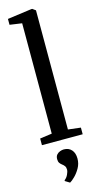

<svg xmlns="http://www.w3.org/2000/svg" viewBox="-160 -863 612 1172"><g transform="rotate(-15 146.0 -277.0)"><path d="M96 -52.5V-750L19 -761V-798L172 -819H178L198 -804.5V-51.5L277.5 -42V0H20V-42ZM208.5 135Q208.5 167 193 194.2Q177.5 221.5 158.2 240.2Q139 259 127.5 265H126.5L98.5 248L98 242.5Q111.5 233.5 120.5 215Q129.5 196.5 129.5 183.5Q129.5 169.5 123.5 161Q117.5 152.5 108.5 146Q100 140 93.8 131.2Q87.5 122.5 87.5 107Q87.5 89 96.5 78.8Q105.5 68.5 118.2 64Q131 59.5 140.5 59.5H143Q172.5 59.5 190.5 79.5Q208.5 99.5 208.5 135Z"/></g></svg>

Font: Merriweather 48pt
Style: Regular
Weight: 400
Version: Version 2.100